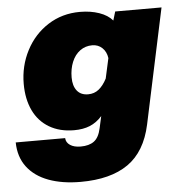

<svg xmlns="http://www.w3.org/2000/svg" viewBox="-89 -626 816 867"><g transform="rotate(-5 319.5 -192.5)"><path d="M464 -563H674L563 -42Q537 79 457.5 134.5Q378 190 242 190Q159 190 97 167Q35 144 0.5 98.5Q-34 53 -35 -13H189Q190 7 208 19Q226 31 256 31Q294 31 316.5 14.5Q339 -2 348 -44L360 -98Q335 -70 304.5 -57.5Q274 -45 233 -45Q168 -45 120.5 -73Q73 -101 48.5 -152.5Q24 -204 24 -273Q24 -354 60 -423.5Q96 -493 160 -534Q224 -575 305 -575Q353 -575 392 -561.5Q431 -548 452 -523ZM310 -201Q338 -201 358.5 -217.5Q379 -234 395 -265L415 -356Q411 -385 392.5 -402.5Q374 -420 347 -420Q316 -420 292 -402.5Q268 -385 255 -353.5Q242 -322 242 -283Q242 -245 259.5 -223Q277 -201 310 -201Z"/></g></svg>

Font: Azeret Mono Black
Style: Italic
Weight: 900
Italic angle: -12°
Designer: Martin Vácha
Foundry: Displaay
Version: Version 1.000; Glyphs 3.0.3, build 3074